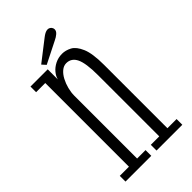

<svg xmlns="http://www.w3.org/2000/svg" viewBox="-202 -691 748 748"><g transform="rotate(-45 172.0 -317.0)"><path d="M17.5 0V-31.5H68V-492.5H17.5V-523.5H112.5V-467.5Q115.5 -481.5 126.8 -495.2Q138 -509 155.8 -518Q173.5 -527 195 -527Q214 -527 233.5 -516.8Q253 -506.5 266.5 -475Q280 -443.5 280 -380.5V-31.5H330.5V0H188.5V-31.5H235V-369Q235 -434.5 221.8 -462Q208.5 -489.5 180.5 -489.5Q166 -489.5 153.5 -479Q141 -468.5 132 -451.5Q123 -434.5 118 -415Q113 -395.5 113 -377.5V-31.5H159.5V0ZM122 -538.5 107.5 -554.5 192 -620Q199.5 -626 207.2 -630Q215 -634 222 -634Q227.5 -634 232.2 -631.2Q237 -628.5 239.5 -623.5Q242 -619.5 242 -614.5Q242 -605 232.8 -597Q223.5 -589 211.5 -583.5Z"/></g></svg>

Font: Imbue Thin 10pt ExtraLight
Style: Regular
Weight: 250
Version: Version 1.102